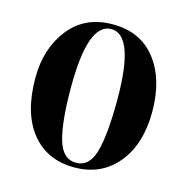

<svg xmlns="http://www.w3.org/2000/svg" viewBox="-92 -675 757 776"><g transform="rotate(15 286.0 -287.5)"><path d="M40 -298Q40 -420 105.5 -503.5Q171 -587 287.5 -587Q404 -587 468 -504.5Q532 -422 532 -286.5Q532 -151 465 -69.5Q398 12 284.5 12Q171 12 105.5 -69Q40 -150 40 -298ZM189 -298Q189 -154 210 -81Q231 -8 287 -8Q343 -8 363 -80Q383 -152 383 -298Q383 -567 286 -567Q189 -567 189 -298Z"/></g></svg>

Font: Rozha One
Style: Regular
Weight: 400
Designer: Tim Donaldson, Indian Type Foundry
Foundry: Indian Type Foundry
Version: Version 1.300;PS 1.0;hotconv 1.0.78;makeotf.lib2.5.61930; tt